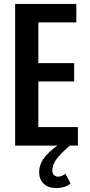

<svg xmlns="http://www.w3.org/2000/svg" viewBox="-20 -740 458 976"><path d="M57 0V-720H175V0ZM119 0V-94H376V0ZM119 -326V-419H357V-326ZM119 -626V-720H368V-626ZM267 216Q225 216 202 194Q179 172 179 135Q179 91 213 52Q247 13 299 -17L336 0Q292 36 269 66.5Q246 97 246 126Q246 143 255 150.5Q264 158 276 158Q294 158 312 143L339 193Q325 204 307 210Q289 216 267 216Z"/></svg>

Font: Instrument Sans Condensed SemiBold
Style: Regular
Weight: 600
Width: 3
Designer: Rodrigo Fuenzalida
Foundry: fragTYPE
Version: Version 1.000;gftools[0.9.28]